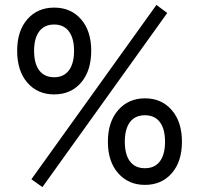

<svg xmlns="http://www.w3.org/2000/svg" viewBox="-20 -743 811 783"><path d="M201 -358Q133 -358 91.5 -406Q50 -454 50 -536Q50 -617 91.5 -664.5Q133 -712 201 -712Q269 -712 310.5 -664.5Q352 -617 352 -536Q352 -454 310.5 -406Q269 -358 201 -358ZM571 11Q504 11 462 -36.5Q420 -84 420 -165Q420 -246 462 -294Q504 -342 571 -342Q639 -342 680.5 -294Q722 -246 722 -165Q722 -84 680.5 -36.5Q639 11 571 11ZM153 20 108 -12 618 -723 662 -690ZM571 -57Q611 -57 632 -85Q653 -113 653 -165Q653 -217 632 -245Q611 -273 571 -273Q531 -273 510 -245Q489 -217 489 -165Q489 -113 510 -85Q531 -57 571 -57ZM201 -428Q240 -428 261 -456Q282 -484 282 -536Q282 -587 261 -615Q240 -643 201 -643Q161 -643 140 -615Q119 -587 119 -536Q119 -484 140 -456Q161 -428 201 -428Z"/></svg>

Font: Zen Kaku Gothic Antique Medium
Style: Regular
Weight: 500
Designer: Yoshimichi Ohira
Foundry: Positype
Version: Version 1.002